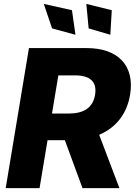

<svg xmlns="http://www.w3.org/2000/svg" viewBox="-20 -977 710 997"><path d="M371.8 -796.5 353.7 -924 207.4 -956.7 250.4 -829.5ZM552.9 -796.5 560.4 -924 428.3 -956.7 440.3 -829.5ZM655.5 -485.1C680.4 -634.6 594.5 -727.3 430.8 -727.3H130.3L9.6 0H185.4L226.9 -248.9H316.8L408.4 0H600.1L495 -277C581.3 -313.6 639.2 -384.9 655.5 -485.1ZM283 -585.6H369.7C447.8 -585.6 484.4 -552.6 473.7 -485.1C462.7 -417.6 415.5 -387.4 336.6 -387.4H250Z"/></svg>

Font: TID UI Extra Bold
Style: Italic
Weight: 800
Italic angle: -9.39999°
Designer: The TID Project Authors
Foundry: Bakken & Bæck
Version: Version 1.001;hotconv 1.0.109;makeotfexe 2.5.65596